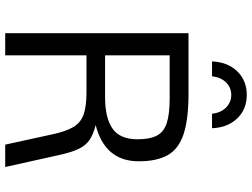

<svg xmlns="http://www.w3.org/2000/svg" viewBox="-135 -832 967 737"><g transform="rotate(90 348.5 -463.5)"><path d="M107.4 0V-703.6H339.4Q438 -703.6 494.6 -684.8Q551.3 -666 575.2 -624.3Q599.1 -582.5 599.1 -512.7Q599.1 -382.8 460 -347.2Q495.1 -338.4 516.4 -324.2Q537.6 -310.1 550.8 -283.4Q564 -256.8 574.2 -210.9L621.1 0H535.2L495.6 -181.2Q484.4 -233.4 467.5 -261.7Q450.7 -290 419.4 -301Q388.2 -312 333 -312H192.4V0ZM192.4 -383.3H352.5Q432.6 -383.3 473.6 -411.9Q514.6 -440.4 514.6 -507.8Q514.6 -554.7 500.7 -581.8Q486.8 -608.9 452.4 -620.1Q418 -631.3 356.9 -631.3H192.4ZM472.2 -793.9H416.5Q413.1 -827.1 393.1 -847.4Q373 -867.7 344.2 -867.7Q315.9 -867.7 296.1 -847.4Q276.4 -827.1 272.9 -793.9H215.8Q218.3 -854 253.7 -890.6Q289.1 -927.2 344.2 -927.2Q399.4 -927.2 434.6 -890.6Q469.7 -854 472.2 -793.9Z"/></g></svg>

Font: Metrophobic
Style: Regular
Weight: 400
Designer: Vernon Adams
Foundry: Vernon Adams
Version: Version 3.200; ttfautohint (v1.8.4.7-5d5b);gftools[0.9.23]